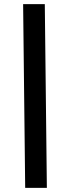

<svg xmlns="http://www.w3.org/2000/svg" viewBox="-20 -790 346 930"><path d="M102 120 92 -770H197L207 120Z"/></svg>

Font: Radio Canada Big Medium
Style: Italic
Weight: 500
Italic angle: -12°
Designer: Étienne Aubert Bonn
Foundry: Coppers and Brasses
Version: Version 1.001